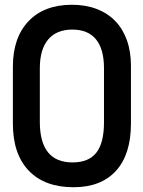

<svg xmlns="http://www.w3.org/2000/svg" viewBox="-20 -772 598 805"><path d="M34 -492Q34 -614 99.5 -683Q165 -752 282 -752Q339 -752 385 -734.5Q431 -717 463 -684Q495 -651 512 -603.5Q529 -556 529 -496V-254Q529 -125 466.5 -56Q404 13 288 13Q167 13 100.5 -56.5Q34 -126 34 -254ZM147 -261Q147 -91 284 -91Q352 -91 384 -132Q416 -173 416 -259V-486Q416 -566 382.5 -607Q349 -648 283 -648Q217 -648 182 -606.5Q147 -565 147 -486Z"/></svg>

Font: Involve SemiBold
Style: Regular
Weight: 600
Designer: Stefan Peev
Foundry: Context Ltd.
Version: Version 1.001